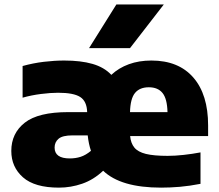

<svg xmlns="http://www.w3.org/2000/svg" viewBox="-20 -828 978 858"><path d="M243.5 10.5Q135 10.5 82.8 -35.5Q30.5 -81.5 30.5 -153.5Q30.5 -232.5 90.8 -279.8Q151 -327 285 -327H369.5Q368 -375.5 338.5 -394.5Q309 -413.5 239.5 -413.5Q206 -413.5 162.8 -408Q119.5 -402.5 81 -391.5V-533Q128 -546 175.8 -551.8Q223.5 -557.5 267 -557.5Q341 -557.5 393.2 -542.5Q445.5 -527.5 477.5 -493.5Q510.5 -524.5 555.8 -541Q601 -557.5 656.5 -557.5Q778 -557.5 844 -481.5Q910 -405.5 910 -267.5V-220H561.5Q564.5 -188 580.5 -168.5Q596.5 -149 632 -140.2Q667.5 -131.5 729 -131.5Q762.5 -131.5 801 -135.8Q839.5 -140 876 -147V-6.5Q827.5 3 784 6.8Q740.5 10.5 700 10.5Q519.5 10.5 441 -65Q398 -24.5 347.2 -7Q296.5 10.5 243.5 10.5ZM645 -438Q604.5 -438 583.5 -412.8Q562.5 -387.5 561 -327H728.5Q727 -387 706.2 -412.5Q685.5 -438 645 -438ZM292 -120Q317.5 -120 340.2 -127.2Q363 -134.5 386.5 -154Q376 -185 372 -223H304Q259.5 -223 241.8 -208Q224 -193 224 -168.5Q224 -120 292 -120ZM378 -613 500 -808H712L561 -613Z"/></svg>

Font: Encode Sans SemiExpanded SemiExpanded ExtraBold
Style: Regular
Weight: 800
Width: 6
Designer: Multiple Designers
Foundry: Impallari Type
Version: Version 3.000; ttfautohint (v1.8.3) -l 8 -r 50 -G 200 -x 14 